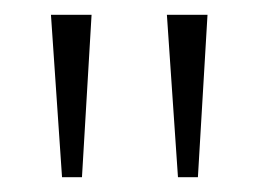

<svg xmlns="http://www.w3.org/2000/svg" viewBox="-20 -734 350 260"><path d="M64 -494 49 -714H104L91 -494ZM221 -494 206 -714H261L248 -494Z"/></svg>

Font: Noto Rashi Hebrew ExtraLight
Style: Regular
Weight: 250
Version: Version 1.006